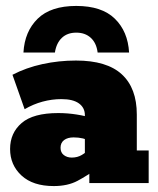

<svg xmlns="http://www.w3.org/2000/svg" viewBox="-20 -617 534 647"><path d="M161 10Q91 10 52.5 -25.5Q14 -61 14 -115Q14 -169 53 -202.5Q92 -236 176 -236Q208 -236 239 -231Q270 -226 285 -220L266 -206V-229Q266 -254 246 -268.5Q226 -283 187 -283Q155 -283 123.5 -274.5Q92 -266 63 -249L22 -365Q68 -389 123 -401Q178 -413 236 -413Q340 -413 390.5 -366.5Q441 -320 441 -231V-110H481V0H281V-68L308 -50Q274 -25 241 -7.5Q208 10 161 10ZM222 -86Q241 -86 256 -95Q271 -104 281 -115L266 -78V-169L284 -141Q274 -147 259.5 -150.5Q245 -154 228 -154Q208 -154 196 -145Q184 -136 184 -119Q184 -103 195 -94.5Q206 -86 222 -86ZM59 -440Q63 -511 107 -554Q151 -597 237 -597Q323 -597 367 -554Q411 -511 415 -440H309Q305 -472 286 -489.5Q267 -507 237 -507Q207 -507 188.5 -489.5Q170 -472 165 -440Z"/></svg>

Font: Rokkitt SemiBold Black
Style: Regular
Weight: 900
Version: Version 3.103